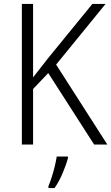

<svg xmlns="http://www.w3.org/2000/svg" viewBox="-20 -734 565 975"><path d="M525 0H458L225 -363L148 -282V0H91V-714H148V-341Q163 -361 182 -384.5Q201 -408 223 -437L449 -714H516L265 -406ZM325 69Q316 103 298 145.5Q280 188 257 221H226V211Q233 195 242 167.5Q251 140 258 111Q265 82 268 61H325Z"/></svg>

Font: Noto Sans Arabic SemCond Light
Style: Regular
Weight: 300
Width: 4
Designer: Monotype Design Team, Nadine Chahine, Nizar Qandah and Khaled Hosny
Foundry: Monotype Imaging Inc.
Version: Version 2.012; ttfautohint (v1.8.4.7-5d5b)